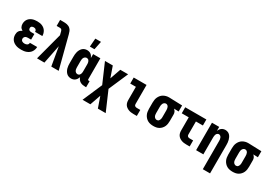

<svg xmlns="http://www.w3.org/2000/svg" viewBox="31 -1845 4438 3147"><g transform="rotate(30 2250.0 -271.5)"><path d="M248 8Q223 8 198 5Q173 2 149.5 -6.5Q126 -15 105 -29Q84 -43 69 -63.5Q54 -84 47 -108Q40 -132 40 -157Q40 -176 44 -194Q48 -212 58 -227Q68 -242 82.5 -253Q97 -264 114 -272Q100 -280 88.5 -290Q77 -300 69.5 -313.5Q62 -327 59 -342.5Q56 -358 56 -373Q56 -396 62.5 -418.5Q69 -441 82.5 -460Q96 -479 115 -492.5Q134 -506 156 -514Q178 -522 201 -525Q224 -528 247 -528Q271 -528 295 -524.5Q319 -521 341 -511.5Q363 -502 381.5 -487Q400 -472 412.5 -451.5Q425 -431 431.5 -408Q438 -385 438 -361V-360H301Q301 -371 297.5 -381.5Q294 -392 286.5 -399.5Q279 -407 268.5 -410.5Q258 -414 247 -414Q237 -414 227.5 -412Q218 -410 209.5 -404.5Q201 -399 197 -389.5Q193 -380 193 -371Q193 -360 197.5 -350Q202 -340 210.5 -334Q219 -328 229.5 -326Q240 -324 250 -324H308V-217H250Q237 -217 224 -214.5Q211 -212 200 -204.5Q189 -197 183 -185Q177 -173 177 -160Q177 -147 183 -135.5Q189 -124 199.5 -117.5Q210 -111 222.5 -108.5Q235 -106 248 -106Q260 -106 272.5 -109Q285 -112 295.5 -119Q306 -126 311.5 -138Q317 -150 317 -162H454Q454 -137 446.5 -112.5Q439 -88 425 -67.5Q411 -47 390.5 -32Q370 -17 346.5 -8Q323 1 298 4.5Q273 8 248 8Z M545 0 682 -516 667 -574V-575Q664 -584 661 -593Q658 -602 652 -609Q646 -616 636.5 -618.5Q627 -621 618 -621H558V-735H618Q636 -735 654 -734Q672 -733 689.5 -729Q707 -725 723.5 -717Q740 -709 753 -696Q772 -678 782.5 -653Q793 -628 799 -603L955 0H815L755 -351L685 0Z M1199 -600 1211 -758H1318L1286 -600ZM1191 8Q1167 8 1144.5 0Q1122 -8 1105 -24.5Q1088 -41 1076.5 -62Q1065 -83 1058.5 -106Q1052 -129 1050 -152.5Q1048 -176 1048 -200V-320Q1048 -344 1050 -367.5Q1052 -391 1058.5 -414Q1065 -437 1076.5 -458Q1088 -479 1105 -495.5Q1122 -512 1144.5 -520Q1167 -528 1191 -528Q1210 -528 1228.5 -523Q1247 -518 1262.5 -506.5Q1278 -495 1289 -479Q1300 -463 1307 -446V-520H1444V-124Q1444 -116 1449 -111Q1454 -106 1462 -106H1479V8H1462Q1438 8 1414 4Q1390 0 1369 -11.5Q1348 -23 1333 -42.5Q1318 -62 1311 -85Q1304 -65 1293 -47.5Q1282 -30 1266.5 -17Q1251 -4 1231.5 2Q1212 8 1191 8ZM1249 -106Q1259 -106 1269 -110Q1279 -114 1286 -122Q1293 -130 1297 -139.5Q1301 -149 1303.5 -159Q1306 -169 1306.5 -179.5Q1307 -190 1307 -200V-320Q1307 -330 1306.5 -340.5Q1306 -351 1303.5 -361Q1301 -371 1297 -380.5Q1293 -390 1286 -398Q1279 -406 1269 -410Q1259 -414 1249 -414Q1233 -414 1219 -405Q1205 -396 1197.5 -382Q1190 -368 1187.5 -352Q1185 -336 1185 -320V-200Q1185 -184 1187.5 -168Q1190 -152 1197.5 -138Q1205 -124 1219 -115Q1233 -106 1249 -106Z M1531 215 1690 -153 1531 -520H1679L1750 -317L1821 -520H1969L1810 -153L1969 215H1821L1750 12L1679 215Z M2370 0Q2346 0 2323 -3Q2300 -6 2278.5 -14Q2257 -22 2237.5 -35.5Q2218 -49 2205 -68.5Q2192 -88 2187 -111Q2182 -134 2182 -157V-406H2075V-520H2318V-157Q2318 -147 2322 -138Q2326 -129 2333.5 -123.5Q2341 -118 2350.5 -116Q2360 -114 2370 -114H2434V0Z M2749 8Q2722 8 2694.5 3Q2667 -2 2643 -15Q2619 -28 2600 -48.5Q2581 -69 2569 -93.5Q2557 -118 2552.5 -145.5Q2548 -173 2548 -200V-320Q2548 -346 2552 -372Q2556 -398 2567 -422Q2578 -446 2595 -466.5Q2612 -487 2635 -500.5Q2658 -514 2683.5 -521Q2709 -528 2735 -528H2750L2991 -520V-406L2902 -409Q2912 -401 2920 -391Q2928 -381 2934 -369.5Q2940 -358 2942 -345.5Q2944 -333 2944 -320V-200Q2944 -173 2940 -146Q2936 -119 2925 -94.5Q2914 -70 2895.5 -49.5Q2877 -29 2853.5 -15.5Q2830 -2 2803 3Q2776 8 2749 8ZM2749 -106Q2759 -106 2769 -110Q2779 -114 2785.5 -122Q2792 -130 2796.5 -139.5Q2801 -149 2803.5 -159Q2806 -169 2806.5 -179.5Q2807 -190 2807 -200V-320Q2807 -335 2805 -350Q2803 -365 2797.5 -378.5Q2792 -392 2780.5 -402.5Q2769 -413 2754 -414H2746Q2730 -414 2717 -404Q2704 -394 2697 -380.5Q2690 -367 2687.5 -351.5Q2685 -336 2685 -320V-200Q2685 -184 2687.5 -168Q2690 -152 2697.5 -138Q2705 -124 2719 -115Q2733 -106 2749 -106Z M3370 0Q3346 0 3323 -3Q3300 -6 3278.5 -14Q3257 -22 3237.5 -35.5Q3218 -49 3205 -68.5Q3192 -88 3187 -111Q3182 -134 3182 -157V-406H3050V-520H3450V-406H3318V-157Q3318 -147 3322 -138Q3326 -129 3333.5 -123.5Q3341 -118 3350.5 -116Q3360 -114 3370 -114H3434V0Z M3807 215V-320Q3807 -335 3805 -350.5Q3803 -366 3797 -380Q3791 -394 3778 -404Q3765 -414 3750 -414Q3735 -414 3722 -404Q3709 -394 3703 -380Q3697 -366 3695 -350.5Q3693 -335 3693 -320V0H3556V-520H3693V-446Q3700 -463 3711 -478.5Q3722 -494 3737 -505.5Q3752 -517 3770.5 -522.5Q3789 -528 3808 -528Q3831 -528 3853.5 -519.5Q3876 -511 3892 -494Q3908 -477 3918 -456Q3928 -435 3934 -412.5Q3940 -390 3942 -366.5Q3944 -343 3944 -320V215Z M4249 8Q4222 8 4194.5 3Q4167 -2 4143 -15Q4119 -28 4100 -48.5Q4081 -69 4069 -93.5Q4057 -118 4052.5 -145.5Q4048 -173 4048 -200V-320Q4048 -346 4052 -372Q4056 -398 4067 -422Q4078 -446 4095 -466.5Q4112 -487 4135 -500.5Q4158 -514 4183.5 -521Q4209 -528 4235 -528H4250L4491 -520V-406L4402 -409Q4412 -401 4420 -391Q4428 -381 4434 -369.5Q4440 -358 4442 -345.5Q4444 -333 4444 -320V-200Q4444 -173 4440 -146Q4436 -119 4425 -94.5Q4414 -70 4395.5 -49.5Q4377 -29 4353.5 -15.5Q4330 -2 4303 3Q4276 8 4249 8ZM4249 -106Q4259 -106 4269 -110Q4279 -114 4285.5 -122Q4292 -130 4296.5 -139.5Q4301 -149 4303.5 -159Q4306 -169 4306.5 -179.5Q4307 -190 4307 -200V-320Q4307 -335 4305 -350Q4303 -365 4297.5 -378.5Q4292 -392 4280.5 -402.5Q4269 -413 4254 -414H4246Q4230 -414 4217 -404Q4204 -394 4197 -380.5Q4190 -367 4187.5 -351.5Q4185 -336 4185 -320V-200Q4185 -184 4187.5 -168Q4190 -152 4197.5 -138Q4205 -124 4219 -115Q4233 -106 4249 -106Z"/></g></svg>

Font: Iosevka SS18 Heavy
Style: Regular
Weight: 900
Monospace: yes
Designer: Belleve Invis
Foundry: Belleve Invis
Version: Version 25.1.1; ttfautohint (v1.8.4)